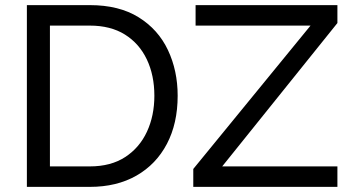

<svg xmlns="http://www.w3.org/2000/svg" viewBox="-20 -730 1374 750"><path d="M85 0V-710H331Q445 -710 521.5 -662.5Q598 -615 636 -534.5Q674 -454 674 -356Q674 -248 632 -168Q590 -88 513 -44Q436 0 331 0ZM583 -356Q583 -436 553.5 -498Q524 -560 468 -595Q412 -630 331 -630H175V-80H331Q413 -80 469 -116.5Q525 -153 554 -215.5Q583 -278 583 -356ZM735 -70 1193 -630H744V-710H1298V-640L848 -80H1298V0H735Z"/></svg>

Font: Raleway Thin Medium
Style: Regular
Weight: 500
Version: Version 4.026